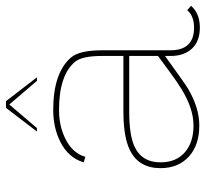

<svg xmlns="http://www.w3.org/2000/svg" viewBox="-43 -646 691 645"><g transform="rotate(-90 302.5 -323.5)"><path d="M437 -234.9H249.5Q173.8 -234.9 135.3 -218.3Q79.6 -193.8 79.6 -129.9Q79.6 -76.2 114.7 -46.9Q147.9 -19 202.6 -19H204.1Q260.7 -19 327.1 -60.1Q350.1 -74.2 383.8 -99.1Q431.6 -134.8 437 -138.2ZM605.5 -27.3Q580.1 2.4 532.2 2.4Q486.8 2.4 461.9 -23.9Q437 -50.3 437 -95.7V-114.7Q344.7 -47.9 327.6 -37.6Q262.7 0.5 204.1 0.5H202.6Q139.6 0.5 101.1 -32.7Q60.1 -68.4 60.1 -129.9Q60.1 -203.1 121.1 -232.9Q165.5 -254.4 249.5 -254.4H437V-326.2Q437 -394 417 -417.5Q371.6 -470.7 255.9 -470.7Q203.1 -470.7 161.6 -450.7Q111.3 -427.2 98.1 -382.3L79.6 -387.7Q94.7 -439.5 149.4 -466.8Q196.3 -490.2 255.9 -490.2Q380.4 -490.2 432.1 -430.2Q456.1 -401.4 456.1 -326.2V-95.7Q456.5 -17.1 532.2 -17.1Q571.3 -17.1 590.8 -40ZM273.9 -637.7 194.8 -544.9H183.1L262.7 -648.9H285.2L365.2 -544.9H353.5Z"/></g></svg>

Font: Fortheenas_01
Style: Regular
Weight: 100
Designer: Situjuh Nazara
Version: Version 1.10 September 8, 2014